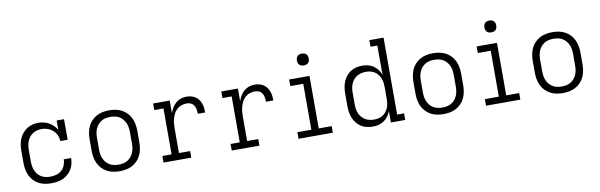

<svg xmlns="http://www.w3.org/2000/svg" viewBox="-49 -1195 5198 1664"><g transform="rotate(-10 2550.0 -363.5)"><path d="M298 8Q269 8 240.5 2.5Q212 -3 187 -16.5Q162 -30 142.5 -51.5Q123 -73 111 -99Q99 -125 94.5 -153Q90 -181 90 -210V-310Q90 -337 93.5 -364Q97 -391 107 -416Q117 -441 134 -462.5Q151 -484 173.5 -499Q196 -514 222.5 -521Q249 -528 276 -528Q300 -528 323.5 -522.5Q347 -517 368.5 -505Q390 -493 407.5 -476Q425 -459 437 -438V-520H502V-339H437Q437 -366 425.5 -391Q414 -416 394 -434Q374 -452 348.5 -461Q323 -470 296 -470Q276 -470 256 -465Q236 -460 219 -449.5Q202 -439 189 -423Q176 -407 168.5 -388.5Q161 -370 158 -350Q155 -330 155 -310V-210Q155 -190 158 -169.5Q161 -149 168.5 -130.5Q176 -112 189 -96Q202 -80 219.5 -69.5Q237 -59 257 -54.5Q277 -50 298 -50Q324 -50 351 -57Q378 -64 398 -81.5Q418 -99 428.5 -125Q439 -151 439 -178H504Q504 -151 497.5 -125.5Q491 -100 477.5 -78Q464 -56 443.5 -38.5Q423 -21 399.5 -10.5Q376 0 350 4Q324 8 298 8Z M900 8Q871 8 842.5 2.5Q814 -3 789 -16.5Q764 -30 744 -51Q724 -72 712 -98Q700 -124 695 -152.5Q690 -181 690 -210V-310Q690 -339 695 -367.5Q700 -396 712 -422Q724 -448 744 -469Q764 -490 789 -503.5Q814 -517 842.5 -522.5Q871 -528 900 -528Q929 -528 957.5 -522.5Q986 -517 1011 -503.5Q1036 -490 1056 -469Q1076 -448 1088 -422Q1100 -396 1105 -367.5Q1110 -339 1110 -310V-210Q1110 -181 1105 -152.5Q1100 -124 1088 -98Q1076 -72 1056 -51Q1036 -30 1011 -16.5Q986 -3 957.5 2.5Q929 8 900 8ZM900 -50Q920 -50 940.5 -54Q961 -58 978.5 -68.5Q996 -79 1009.5 -95Q1023 -111 1031 -130Q1039 -149 1042 -169.5Q1045 -190 1045 -210V-310Q1045 -330 1042 -350.5Q1039 -371 1031 -390Q1023 -409 1009.5 -425Q996 -441 978.5 -451.5Q961 -462 940.5 -466Q920 -470 900 -470Q880 -470 859.5 -466Q839 -462 821.5 -451.5Q804 -441 790.5 -425Q777 -409 769 -390Q761 -371 758 -350.5Q755 -330 755 -310V-210Q755 -190 758 -169.5Q761 -149 769 -130Q777 -111 790.5 -95Q804 -79 821.5 -68.5Q839 -58 859.5 -54Q880 -50 900 -50Z M1286 0V-58H1367V-462H1286V-520H1432V-408Q1440 -432 1453 -454.5Q1466 -477 1485 -494Q1504 -511 1528.5 -519.5Q1553 -528 1578 -528Q1599 -528 1619 -523.5Q1639 -519 1656.5 -508Q1674 -497 1686 -480.5Q1698 -464 1705 -445Q1712 -426 1714.5 -405.5Q1717 -385 1717 -365H1652Q1652 -377 1651 -389.5Q1650 -402 1646.5 -414Q1643 -426 1636.5 -437Q1630 -448 1620 -455.5Q1610 -463 1598 -466.5Q1586 -470 1573 -470Q1550 -470 1528 -463Q1506 -456 1489 -441.5Q1472 -427 1461 -407Q1450 -387 1443.5 -365Q1437 -343 1434.5 -320.5Q1432 -298 1432 -276V-58H1530V0Z M1886 0V-58H1967V-462H1886V-520H2032V-408Q2040 -432 2053 -454.5Q2066 -477 2085 -494Q2104 -511 2128.5 -519.5Q2153 -528 2178 -528Q2199 -528 2219 -523.5Q2239 -519 2256.5 -508Q2274 -497 2286 -480.5Q2298 -464 2305 -445Q2312 -426 2314.5 -405.5Q2317 -385 2317 -365H2252Q2252 -377 2251 -389.5Q2250 -402 2246.5 -414Q2243 -426 2236.5 -437Q2230 -448 2220 -455.5Q2210 -463 2198 -466.5Q2186 -470 2173 -470Q2150 -470 2128 -463Q2106 -456 2089 -441.5Q2072 -427 2061 -407Q2050 -387 2043.5 -365Q2037 -343 2034.5 -320.5Q2032 -298 2032 -276V-58H2130V0Z M2474 0V-58H2597V-462H2483V-520H2662V-58H2776V0ZM2630 -618Q2619 -618 2609 -621Q2599 -624 2591.5 -631.5Q2584 -639 2581 -649Q2578 -659 2578 -670Q2578 -681 2581 -691Q2584 -701 2591.5 -708.5Q2599 -716 2609 -719Q2619 -722 2630 -722Q2641 -722 2651 -719Q2661 -716 2668.5 -708.5Q2676 -701 2679 -691Q2682 -681 2682 -670Q2682 -659 2679 -649Q2676 -639 2668.5 -631.5Q2661 -624 2651 -621Q2641 -618 2630 -618Z M3126 8Q3099 8 3072 1.5Q3045 -5 3022.5 -20Q3000 -35 2983.5 -56.5Q2967 -78 2957 -103.5Q2947 -129 2943.5 -156Q2940 -183 2940 -210V-310Q2940 -337 2943.5 -364Q2947 -391 2957 -416.5Q2967 -442 2983.5 -463.5Q3000 -485 3022.5 -500Q3045 -515 3072 -521.5Q3099 -528 3126 -528Q3152 -528 3177.5 -522Q3203 -516 3224.5 -501.5Q3246 -487 3262 -465.5Q3278 -444 3287 -420V-677H3227V-735H3352V-58H3413V0H3287V-100Q3278 -76 3262 -54.5Q3246 -33 3224.5 -18.5Q3203 -4 3177.5 2Q3152 8 3126 8ZM3149 -50Q3169 -50 3189 -54.5Q3209 -59 3226 -70Q3243 -81 3255 -97Q3267 -113 3274.5 -131.5Q3282 -150 3284.5 -170Q3287 -190 3287 -210V-310Q3287 -330 3284.5 -350Q3282 -370 3274.5 -388.5Q3267 -407 3254.5 -423Q3242 -439 3225.5 -450Q3209 -461 3189 -465.5Q3169 -470 3149 -470Q3129 -470 3108.5 -465.5Q3088 -461 3070.5 -450.5Q3053 -440 3040 -424.5Q3027 -409 3019 -390Q3011 -371 3008 -350.5Q3005 -330 3005 -310V-210Q3005 -190 3008 -169.5Q3011 -149 3019 -130Q3027 -111 3040 -95.5Q3053 -80 3070.5 -69.5Q3088 -59 3108.5 -54.5Q3129 -50 3149 -50Z M3750 8Q3721 8 3692.5 2.5Q3664 -3 3639 -16.5Q3614 -30 3594 -51Q3574 -72 3562 -98Q3550 -124 3545 -152.5Q3540 -181 3540 -210V-310Q3540 -339 3545 -367.5Q3550 -396 3562 -422Q3574 -448 3594 -469Q3614 -490 3639 -503.5Q3664 -517 3692.5 -522.5Q3721 -528 3750 -528Q3779 -528 3807.5 -522.5Q3836 -517 3861 -503.5Q3886 -490 3906 -469Q3926 -448 3938 -422Q3950 -396 3955 -367.5Q3960 -339 3960 -310V-210Q3960 -181 3955 -152.5Q3950 -124 3938 -98Q3926 -72 3906 -51Q3886 -30 3861 -16.5Q3836 -3 3807.5 2.5Q3779 8 3750 8ZM3750 -50Q3770 -50 3790.5 -54Q3811 -58 3828.5 -68.5Q3846 -79 3859.5 -95Q3873 -111 3881 -130Q3889 -149 3892 -169.5Q3895 -190 3895 -210V-310Q3895 -330 3892 -350.5Q3889 -371 3881 -390Q3873 -409 3859.5 -425Q3846 -441 3828.5 -451.5Q3811 -462 3790.5 -466Q3770 -470 3750 -470Q3730 -470 3709.5 -466Q3689 -462 3671.5 -451.5Q3654 -441 3640.5 -425Q3627 -409 3619 -390Q3611 -371 3608 -350.5Q3605 -330 3605 -310V-210Q3605 -190 3608 -169.5Q3611 -149 3619 -130Q3627 -111 3640.5 -95Q3654 -79 3671.5 -68.5Q3689 -58 3709.5 -54Q3730 -50 3750 -50Z M4124 0V-58H4247V-462H4133V-520H4312V-58H4426V0ZM4280 -618Q4269 -618 4259 -621Q4249 -624 4241.5 -631.5Q4234 -639 4231 -649Q4228 -659 4228 -670Q4228 -681 4231 -691Q4234 -701 4241.5 -708.5Q4249 -716 4259 -719Q4269 -722 4280 -722Q4291 -722 4301 -719Q4311 -716 4318.5 -708.5Q4326 -701 4329 -691Q4332 -681 4332 -670Q4332 -659 4329 -649Q4326 -639 4318.5 -631.5Q4311 -624 4301 -621Q4291 -618 4280 -618Z M4800 8Q4771 8 4742.5 2.5Q4714 -3 4689 -16.5Q4664 -30 4644 -51Q4624 -72 4612 -98Q4600 -124 4595 -152.5Q4590 -181 4590 -210V-310Q4590 -339 4595 -367.5Q4600 -396 4612 -422Q4624 -448 4644 -469Q4664 -490 4689 -503.5Q4714 -517 4742.5 -522.5Q4771 -528 4800 -528Q4829 -528 4857.5 -522.5Q4886 -517 4911 -503.5Q4936 -490 4956 -469Q4976 -448 4988 -422Q5000 -396 5005 -367.5Q5010 -339 5010 -310V-210Q5010 -181 5005 -152.5Q5000 -124 4988 -98Q4976 -72 4956 -51Q4936 -30 4911 -16.5Q4886 -3 4857.5 2.5Q4829 8 4800 8ZM4800 -50Q4820 -50 4840.5 -54Q4861 -58 4878.5 -68.5Q4896 -79 4909.5 -95Q4923 -111 4931 -130Q4939 -149 4942 -169.5Q4945 -190 4945 -210V-310Q4945 -330 4942 -350.5Q4939 -371 4931 -390Q4923 -409 4909.5 -425Q4896 -441 4878.5 -451.5Q4861 -462 4840.5 -466Q4820 -470 4800 -470Q4780 -470 4759.5 -466Q4739 -462 4721.5 -451.5Q4704 -441 4690.5 -425Q4677 -409 4669 -390Q4661 -371 4658 -350.5Q4655 -330 4655 -310V-210Q4655 -190 4658 -169.5Q4661 -149 4669 -130Q4677 -111 4690.5 -95Q4704 -79 4721.5 -68.5Q4739 -58 4759.5 -54Q4780 -50 4800 -50Z"/></g></svg>

Font: Iosevka Etoile Light
Style: Regular
Weight: 300
Designer: Belleve Invis
Foundry: Belleve Invis
Version: Version 25.0.1; ttfautohint (v1.8.4)